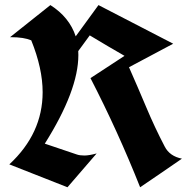

<svg xmlns="http://www.w3.org/2000/svg" viewBox="-20 -770 753 774"><path d="M17.6 -107.4Q151.9 -231.9 151.9 -398.4Q151.9 -493.7 106 -607.4Q76.2 -620.1 24.4 -620.1Q22.5 -620.1 20.5 -620.1L183.1 -749.5Q259.8 -700.7 285.2 -623.5L377 -749.5Q564 -652.3 678.2 -593.8Q546.9 -524.4 500 -499Q535.6 -418.5 569.6 -337.6Q603.5 -256.8 644 -179.2Q664.1 -140.1 713.4 -130.4Q671.4 -101.1 629.2 -72.5Q586.9 -43.9 544.9 -15.1Q455.1 -241.2 344.7 -455.1Q378.9 -477.1 413.1 -499.8Q447.3 -522.5 481.9 -544.9Q417 -582 341.8 -627.4L295.4 -564Q295.9 -556.2 295.9 -548.3Q295.9 -405.8 160.6 -190.9L290.5 -147Q301.8 -143.1 320.3 -143.1Q338.9 -143.1 369.6 -151.4L252 -15.1Z"/></svg>

Font: UnifrakturCook
Style: Bold
Weight: 700
Designer: j. 'mach' wust
Version: Version 2011-09-01